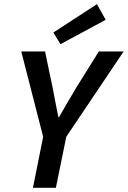

<svg xmlns="http://www.w3.org/2000/svg" viewBox="-20 -901 613 921"><path d="M138 0H248L298 -245L573 -654H454L348 -484C318 -435 292 -389 263 -339H260C250 -390 241 -434 232 -483L196 -654H82L187 -245ZM270 -689 487 -806 445 -881 236 -745Z"/></svg>

Font: Source Sans Pro Semibold
Style: Italic
Weight: 600
Italic angle: -11°
Designer: Paul D. Hunt
Foundry: Adobe Systems Incorporated
Version: Version 3.006;hotconv 1.0.111;makeotfexe 2.5.65597